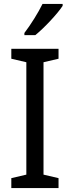

<svg xmlns="http://www.w3.org/2000/svg" viewBox="-20 -964 358 984"><path d="M301 -934V-944H198C176 -899 138 -838 105 -795V-784H161C206 -820 276 -895 301 -934ZM280 0V-51L203 -69V-645L280 -663V-714H38V-663L115 -645V-69L38 -51V0Z"/></svg>

Font: Noto Sans Khmer UI SemiCondensed
Style: Regular
Weight: 400
Width: 4
Designer: Danh Hong and the Monotype Design Team
Foundry: Monotype Imaging Inc.
Version: Version 2.002